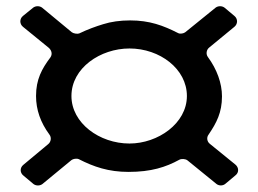

<svg xmlns="http://www.w3.org/2000/svg" viewBox="-20 -642 810 602"><path d="M383 -103C454 -103 500 -118 542 -141C549 -145 562 -144 568 -139L659 -65C667 -59 679 -59 687 -66L718 -92C730 -101 729 -117 718 -126L638 -191C629 -198 627 -211 634 -220C659 -257 676 -289 676 -340C676 -381 660 -425 632 -463C625 -472 627 -486 636 -493L715 -558C726 -567 726 -583 715 -592L684 -618C676 -624 664 -624 656 -618L561 -541C556 -537 545 -535 539 -538C492 -562 449 -578 388 -578C357 -578 328 -574 303 -566C280 -559 255 -550 228 -537C222 -535 210 -537 205 -541L112 -618C104 -624 92 -624 84 -618L52 -592C41 -583 41 -567 52 -558L133 -492C142 -484 145 -472 138 -462C111 -426 93 -393 93 -341C93 -298 107 -258 135 -220C142 -211 140 -197 131 -190L53 -125C42 -116 42 -100 54 -91L85 -65C93 -59 105 -59 113 -65L204 -140C209 -144 220 -146 227 -143C274 -119 320 -103 383 -103ZM386 -490C481 -490 566 -426 566 -341C566 -255 475 -192 386 -192C292 -192 204 -256 204 -341C204 -429 295 -490 386 -490Z"/></svg>

Font: DIN Rundschrift
Style: Breit
Weight: 400
Width: 7
Version: Version 1.027